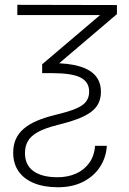

<svg xmlns="http://www.w3.org/2000/svg" viewBox="-20 -560 536 796"><path d="M51.8 -540 464.8 -539.1V-501.5L177.2 -256.8H154.8V-293.5L395 -497.6H51.8ZM83.5 74.2Q83.5 124 118.7 149.4Q153.8 174.8 218.8 174.8Q260.7 174.8 294.7 159.9Q328.6 145 349.9 115.7Q371.1 86.4 374 44.4H422.9Q419.9 93.3 394.5 132.1Q369.1 170.9 324.7 193.6Q280.3 216.3 220.2 216.3Q162.6 216.3 120.8 199.2Q79.1 182.1 56.9 150.1Q34.7 118.2 34.7 72.3Q34.7 41.5 45.4 17.3Q56.2 -6.8 77.6 -25.6Q99.1 -44.4 131.8 -58.6Q164.6 -72.8 208.5 -83.5Q262.2 -96.2 293 -108.9Q323.7 -121.6 336.7 -138.7Q349.6 -155.8 349.6 -180.2Q349.6 -220.2 314 -238.5Q278.3 -256.8 195.8 -256.8H173.3L176.8 -298.3H195.8Q263.7 -298.3 308.8 -285.2Q354 -272 376.2 -245.6Q398.4 -219.2 398.4 -179.7Q398.4 -152.3 388.2 -131.6Q377.9 -110.8 356.2 -95Q334.5 -79.1 300.5 -66.4Q266.6 -53.7 219.2 -42Q167.5 -29.3 137.7 -12.9Q107.9 3.4 95.7 24.9Q83.5 46.4 83.5 74.2Z"/></svg>

Font: Inter 18pt ExtraLight
Style: Regular
Weight: 250
Designer: Rasmus Andersson
Foundry: rsms
Version: Version 4.001;git-66647c0bb